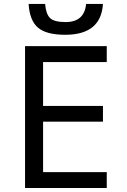

<svg xmlns="http://www.w3.org/2000/svg" viewBox="-20 -946 640 966"><path d="M517.1 0H106V-713.9H517.1V-633.8H196.8V-413.1H498V-334H196.8V-80.1H517.1ZM498 -926.3Q488.3 -771 308.1 -771Q212.9 -771 170.9 -807.1Q128.9 -843.3 124 -926.3H207Q210.9 -876.5 231.4 -855.7Q252 -835 310.1 -835Q404.8 -835 413.1 -926.3Z"/></svg>

Font: Apple Sans Adjectives
Style: Regular
Weight: 400
Monospace: yes
Foundry: Apple Sans Adjectives
Version: Version 0.01